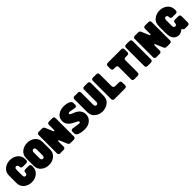

<svg xmlns="http://www.w3.org/2000/svg" viewBox="515 -2560 4419 4419"><g transform="rotate(-45 2725.0 -350.0)"><path d="M14 -468Q14 -582 93 -646Q172 -710 281 -710Q389 -710 468 -646Q547 -582 547 -468V-447Q547 -391 491 -391H385Q329 -391 329 -447V-452Q329 -478 314.5 -493Q300 -508 281 -508Q261 -508 246.5 -493Q232 -478 232 -452V-248Q232 -222 246.5 -207Q261 -192 281 -192Q300 -192 314.5 -207Q329 -222 329 -248V-253Q329 -309 385 -309H491Q547 -309 547 -253V-232Q547 -118 468 -54Q389 10 281 10Q172 10 93 -54Q14 -118 14 -232Z M575 -468Q575 -582 654 -646Q733 -710 842 -710Q950 -710 1029 -646Q1108 -582 1108 -468V-232Q1108 -118 1029 -54Q950 10 842 10Q733 10 654 -54Q575 -118 575 -232ZM793 -248Q793 -222 807.5 -207Q822 -192 842 -192Q861 -192 875.5 -207Q890 -222 890 -248V-452Q890 -478 875.5 -493Q861 -508 842 -508Q822 -508 807.5 -493Q793 -478 793 -452Z M1406 -226Q1401 -238 1393 -240.5Q1385 -243 1379.5 -238.5Q1374 -234 1374 -226V-56Q1374 0 1318 0H1212Q1156 0 1156 -56V-644Q1156 -700 1212 -700H1318Q1356 -700 1376 -665L1457 -474Q1462 -462 1470 -459.5Q1478 -457 1483.5 -461.5Q1489 -466 1489 -474V-644Q1489 -700 1545 -700H1651Q1707 -700 1707 -644V-56Q1707 0 1651 0H1545Q1507 0 1487 -35Z M1911 -287Q1765 -362 1765 -495Q1765 -589 1838.5 -649.5Q1912 -710 2028 -710Q2123 -710 2183.5 -681Q2244 -652 2244 -607V-538Q2244 -520 2228 -507Q2212 -494 2188 -498L2048 -523Q2024 -527 2010 -519.5Q1996 -512 1996 -498Q1996 -477 2024 -465L2116 -426Q2188 -395 2227 -340.5Q2266 -286 2266 -216Q2266 -116 2193.5 -53Q2121 10 2007 10Q1892 10 1826.5 -18.5Q1761 -47 1761 -93V-162Q1761 -180 1777 -193Q1793 -206 1817 -202L1987 -177Q2011 -173 2025 -180.5Q2039 -188 2039 -201Q2039 -222 2010 -236Z M2320 -644Q2320 -700 2376 -700H2482Q2538 -700 2538 -644V-248Q2538 -222 2552.5 -207Q2567 -192 2587 -192Q2606 -192 2620.5 -207Q2635 -222 2635 -248V-644Q2635 -700 2691 -700H2797Q2853 -700 2853 -644V-232Q2853 -118 2774 -54Q2695 10 2587 10Q2478 10 2399 -54Q2320 -118 2320 -232Z M2921 -644Q2921 -700 2977 -700H3083Q3139 -700 3139 -644V-263Q3139 -198 3204 -198H3318Q3374 -198 3374 -142V-56Q3374 0 3318 0H2977Q2921 0 2921 -56Z M3402 -644Q3402 -700 3458 -700H3894Q3950 -700 3950 -644V-558Q3950 -502 3894 -502H3836Q3785 -502 3785 -451V-56Q3785 0 3729 0H3623Q3567 0 3567 -56V-451Q3567 -502 3516 -502H3458Q3402 -502 3402 -558Z M3998 -644Q3998 -700 4054 -700H4160Q4216 -700 4216 -644V-56Q4216 0 4160 0H4054Q3998 0 3998 -56Z M4534 -226Q4529 -238 4521 -240.5Q4513 -243 4507.5 -238.5Q4502 -234 4502 -226V-56Q4502 0 4446 0H4340Q4284 0 4284 -56V-644Q4284 -700 4340 -700H4446Q4484 -700 4504 -665L4585 -474Q4590 -462 4598 -459.5Q4606 -457 4611.5 -461.5Q4617 -466 4617 -474V-644Q4617 -700 4673 -700H4779Q4835 -700 4835 -644V-56Q4835 0 4779 0H4673Q4635 0 4615 -35Z M4883 -468Q4883 -582 4962 -646Q5041 -710 5150 -710Q5258 -710 5337 -646Q5416 -582 5416 -468V-447Q5416 -391 5360 -391H5254Q5198 -391 5198 -447V-452Q5198 -478 5183.5 -493Q5169 -508 5150 -508Q5130 -508 5115.5 -493Q5101 -478 5101 -452V-248Q5101 -222 5115.5 -207Q5130 -192 5150 -192Q5169 -192 5183.5 -207Q5198 -222 5198 -248V-253Q5198 -309 5254 -309H5360Q5416 -309 5416 -253V-56Q5416 0 5360 0H5274Q5250 0 5234.5 -15Q5219 -30 5212 -41Q5205 -52 5198 -46Q5133 10 5070 10Q4980 10 4931.5 -53Q4883 -116 4883 -232Z"/></g></svg>

Font: LT Crewmate
Style: Regular
Weight: 400
Designer: Daniel Lyons
Foundry: LyonsType
Version: Version 1.001;FEAKit 1.0